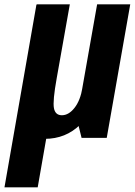

<svg xmlns="http://www.w3.org/2000/svg" viewBox="-88 -616 602 858"><path d="M-68 221H80.5L139 -113.5L75 -596.5ZM276.5 0H389L494 -596.5H346L255.5 -84.5ZM224 -596.5H76L17 -262.5Q-2.5 -151 5.2 -73.2Q13 4.5 112 4.5Q205.5 4.5 270.2 -58.8Q335 -122 349 -203L280.5 -224.5Q271 -167 245 -134Q219 -101 188.5 -101Q159 -101 153 -132.8Q147 -164.5 165.5 -267Z"/></svg>

Font: Anybody Condensed
Style: Bold Italic
Weight: 700
Width: 3
Italic angle: -10°
Version: Version 1.113;gftools[0.9.25]